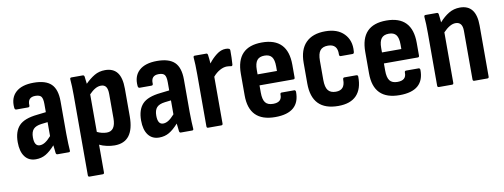

<svg xmlns="http://www.w3.org/2000/svg" viewBox="-58 -803 3384 1289"><g transform="rotate(-10 1634.0 -158.0)"><path d="M132 8Q84 8 57.5 -27Q31 -62 31 -126Q31 -199 67 -237.5Q103 -276 192 -285L252 -292V-348Q252 -384 241.5 -398Q231 -412 201 -412Q147 -412 151 -355Q151 -344 140 -344H60Q49 -344 48 -359Q42 -426 83 -463.5Q124 -501 205 -501Q287 -501 324.5 -464.5Q362 -428 362 -347V-125Q362 -85 363.5 -58Q365 -31 366 -13Q368 0 357 0H280Q271 0 269 -11Q268 -20 266.5 -34.5Q265 -49 263 -64Q230 -27 200 -9.5Q170 8 132 8ZM137 -140Q137 -80 174 -80Q192 -80 210.5 -91.5Q229 -103 252 -129V-224L209 -219Q170 -214 153.5 -195.5Q137 -177 137 -140Z M466 185Q456 185 456 174V-372Q456 -403 455 -430.5Q454 -458 452 -480Q451 -492 461 -492H539Q548 -492 550 -482Q553 -461 556 -432Q587 -463 619 -482Q651 -501 692 -501Q747 -501 774.5 -465.5Q802 -430 802 -355V-167Q802 8 669 8Q644 8 616 2Q588 -4 566 -15V174Q566 185 556 185ZM647 -403Q627 -403 607 -391.5Q587 -380 566 -358V-102Q599 -86 632 -86Q692 -86 692 -173V-338Q692 -372 681 -387.5Q670 -403 647 -403Z M973 8Q925 8 898.5 -27Q872 -62 872 -126Q872 -199 908 -237.5Q944 -276 1033 -285L1093 -292V-348Q1093 -384 1082.5 -398Q1072 -412 1042 -412Q988 -412 992 -355Q992 -344 981 -344H901Q890 -344 889 -359Q883 -426 924 -463.5Q965 -501 1046 -501Q1128 -501 1165.5 -464.5Q1203 -428 1203 -347V-125Q1203 -85 1204.5 -58Q1206 -31 1207 -13Q1209 0 1198 0H1121Q1112 0 1110 -11Q1109 -20 1107.5 -34.5Q1106 -49 1104 -64Q1071 -27 1041 -9.5Q1011 8 973 8ZM978 -140Q978 -80 1015 -80Q1033 -80 1051.5 -91.5Q1070 -103 1093 -129V-224L1050 -219Q1011 -214 994.5 -195.5Q978 -177 978 -140Z M1307 0Q1297 0 1297 -11V-367Q1297 -403 1296 -430.5Q1295 -458 1293 -480Q1292 -492 1302 -492H1381Q1389 -492 1391 -482Q1393 -470 1394.5 -454Q1396 -438 1397 -422Q1420 -453 1451 -477Q1482 -501 1514 -501Q1528 -501 1535 -498Q1544 -496 1544 -484Q1544 -462 1543.5 -437Q1543 -412 1541 -389Q1539 -378 1530 -380Q1524 -381 1517 -382Q1510 -383 1502 -383Q1479 -383 1453.5 -369Q1428 -355 1407 -330V-11Q1407 0 1397 0Z M1764 8Q1586 8 1586 -171V-318Q1586 -501 1761 -501Q1937 -501 1937 -318V-231Q1937 -220 1927 -220H1696V-171Q1696 -124 1712 -103Q1728 -82 1765 -82Q1826 -82 1824 -135Q1824 -147 1834 -147H1920Q1928 -147 1930 -136Q1932 8 1764 8ZM1696 -295H1828V-326Q1828 -371 1812.5 -391Q1797 -411 1763 -411Q1728 -411 1712 -390.5Q1696 -370 1696 -326Z M2194 8Q2014 8 2014 -177V-317Q2014 -407 2060 -454Q2106 -501 2193 -501Q2276 -501 2320.5 -455Q2365 -409 2359 -336Q2359 -319 2348 -319H2267Q2257 -319 2257 -332Q2260 -403 2194 -403Q2158 -403 2141 -382Q2124 -361 2124 -312V-182Q2124 -132 2141 -110.5Q2158 -89 2194 -89Q2257 -89 2256 -160Q2256 -174 2266 -174H2348Q2359 -174 2359 -162Q2360 -79 2318.5 -35.5Q2277 8 2194 8Z M2612 8Q2434 8 2434 -171V-318Q2434 -501 2609 -501Q2785 -501 2785 -318V-231Q2785 -220 2775 -220H2544V-171Q2544 -124 2560 -103Q2576 -82 2613 -82Q2674 -82 2672 -135Q2672 -147 2682 -147H2768Q2776 -147 2778 -136Q2780 8 2612 8ZM2544 -295H2676V-326Q2676 -371 2660.5 -391Q2645 -411 2611 -411Q2576 -411 2560 -390.5Q2544 -370 2544 -326Z M2880 0Q2870 0 2870 -11V-367Q2870 -401 2869 -430Q2868 -459 2866 -479Q2865 -492 2875 -492H2953Q2962 -492 2964 -482Q2965 -471 2967 -456Q2969 -441 2970 -425Q3001 -460 3035 -480.5Q3069 -501 3111 -501Q3221 -501 3221 -359V-11Q3221 0 3211 0H3122Q3111 0 3111 -11V-343Q3111 -403 3064 -403Q3026 -403 2980 -355V-11Q2980 0 2970 0Z"/></g></svg>

Font: Sofia Sans Condensed
Style: Bold
Weight: 700
Designer: Botio Nikoltchev, Ani Petrova
Foundry: lettersoup
Version: Version 4.101; ttfautohint (v1.8.4.7-5d5b)